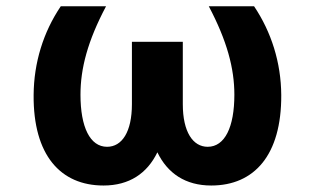

<svg xmlns="http://www.w3.org/2000/svg" viewBox="-20 -565 975 595"><path d="M308.6 -545.5H168.3C114.3 -465.6 84.9 -371.1 84.2 -270.6C82.7 -84.5 167.3 9.9 300.8 9.9C380.7 9.9 436.1 -27.7 467.7 -93C499.3 -27.7 554.7 9.9 634.6 9.9C768.1 9.9 852.6 -84.5 851.6 -270.6C850.9 -371.1 821 -465.6 767.4 -545.5H627.1C683.6 -438.2 706.3 -353.3 706.3 -271.3C706.3 -171.2 676.8 -110.1 623.6 -110.1C577.8 -110.1 546.5 -156.2 546.5 -242.2V-435.4H388.8V-242.2C388.8 -156.2 358 -110.1 311.8 -110.1C258.9 -110.1 229.4 -171.2 229.4 -271.3C229.4 -353.3 251.8 -438.2 308.6 -545.5Z"/></svg>

Font: Magic Ui Pro
Style: Bold
Weight: 700
Designer: Stefan Endress, Andreas Faust
Version: Version 1.000;FEAKit 1.0